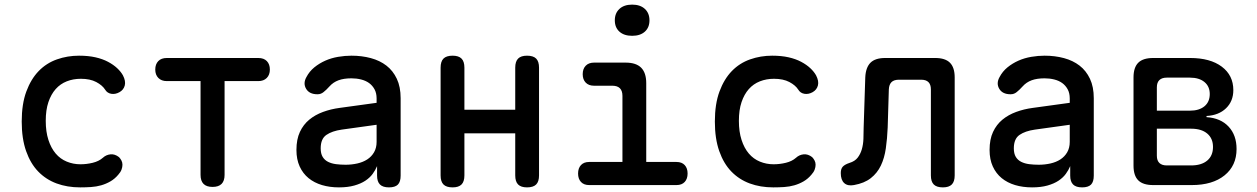

<svg xmlns="http://www.w3.org/2000/svg" viewBox="-20 -801 5440 831"><path d="M74 -275Q74 -351 94 -405Q114 -459 147.5 -493.5Q181 -528 226.5 -544Q272 -560 322 -560Q362 -560 393 -553Q424 -546 447.5 -533.5Q471 -521 487 -506Q503 -491 512 -475Q525 -450 520 -431Q515 -412 497 -402Q479 -392 461.5 -395Q444 -398 435 -413Q423 -432 396.5 -446Q370 -460 330 -460Q297 -460 269 -449Q241 -438 221 -415.5Q201 -393 189.5 -359Q178 -325 178 -278Q178 -231 189.5 -195.5Q201 -160 221 -136.5Q241 -113 269 -101.5Q297 -90 328 -90Q355 -90 381.5 -96.5Q408 -103 425 -118Q439 -131 458 -133Q477 -135 495 -121Q501 -115 505.5 -106.5Q510 -98 510 -88Q510 -78 506 -67Q502 -56 492 -45Q477 -27 458 -16Q439 -5 418 1Q397 7 374 8.5Q351 10 327 10Q271 10 225 -7Q179 -24 145.5 -58.5Q112 -93 93 -147Q74 -201 74 -275Z M848 -450H702Q679 -450 665.5 -463.5Q652 -477 652 -500Q652 -523 665 -536.5Q678 -550 702 -550H1098Q1122 -550 1135 -536.5Q1148 -523 1148 -500Q1148 -477 1134.5 -463.5Q1121 -450 1098 -450H952V-44Q952 -18 939 -5Q926 8 900 8Q874 8 861 -5Q848 -18 848 -44Z M1610 -356V-375Q1610 -398 1601 -414.5Q1592 -431 1577.5 -441.5Q1563 -452 1543 -457Q1523 -462 1501 -462Q1468 -462 1445 -453.5Q1422 -445 1406 -427Q1399 -419 1392.5 -413Q1386 -407 1380.5 -402.5Q1375 -398 1368.5 -395.5Q1362 -393 1354 -393Q1319 -393 1305 -416.5Q1291 -440 1306 -467Q1319 -492 1340.5 -509.5Q1362 -527 1388 -538.5Q1414 -550 1443.5 -555Q1473 -560 1501 -560Q1546 -560 1585 -549.5Q1624 -539 1652.5 -517Q1681 -495 1697.5 -460Q1714 -425 1714 -376V-41Q1714 -14 1702 -2Q1690 10 1663.5 10Q1637 10 1624.5 -2.5Q1612 -15 1612 -41V-82Q1605 -65 1593 -48.5Q1581 -32 1561.5 -19Q1542 -6 1513.5 2Q1485 10 1447 10Q1407 10 1373.5 0Q1340 -10 1315.5 -30Q1291 -50 1277 -80.5Q1263 -111 1263 -152Q1263 -198 1278 -230Q1293 -262 1318.5 -283Q1344 -304 1378 -316.5Q1412 -329 1450 -334ZM1610 -261 1459 -240Q1417 -234 1392.5 -217Q1368 -200 1368 -159Q1368 -136 1376.5 -122Q1385 -108 1400 -100.5Q1415 -93 1434.5 -90.5Q1454 -88 1476 -88Q1502 -88 1526.5 -93.5Q1551 -99 1569.5 -111Q1588 -123 1599 -142Q1610 -161 1610 -187Z M1939 10Q1912 10 1899.5 -2.5Q1887 -15 1887 -42V-508Q1887 -535 1899.5 -547.5Q1912 -560 1939 -560Q1965 -560 1977.5 -547.5Q1990 -535 1990 -508V-326H2210V-508Q2210 -535 2222.5 -547.5Q2235 -560 2261 -560Q2288 -560 2300.5 -547.5Q2313 -535 2313 -508V-42Q2313 -15 2300.5 -2.5Q2288 10 2261 10Q2235 10 2222.5 -2.5Q2210 -15 2210 -42V-224H1990V-42Q1990 -15 1977.5 -2.5Q1965 10 1939 10Z M2908 -100Q2931 -100 2943.5 -86.5Q2956 -73 2956 -50Q2956 -27 2943.5 -13.5Q2931 0 2908 0H2530Q2507 0 2494.5 -13.5Q2482 -27 2482 -50Q2482 -73 2494.5 -86.5Q2507 -100 2530 -100H2674V-386Q2674 -408 2663 -419Q2652 -430 2630 -430H2551Q2528 -430 2515 -443.5Q2502 -457 2502 -480Q2502 -503 2515 -516.5Q2528 -530 2551 -530H2688Q2733 -530 2755 -508Q2777 -486 2777 -441V-100ZM2716 -646Q2681 -646 2661 -664Q2641 -682 2641 -713Q2641 -744 2661 -762.5Q2681 -781 2716 -781Q2751 -781 2771 -762.5Q2791 -744 2791 -713Q2791 -682 2771 -664Q2751 -646 2716 -646Z M3074 -275Q3074 -351 3094 -405Q3114 -459 3147.5 -493.5Q3181 -528 3226.5 -544Q3272 -560 3322 -560Q3362 -560 3393 -553Q3424 -546 3447.5 -533.5Q3471 -521 3487 -506Q3503 -491 3512 -475Q3525 -450 3520 -431Q3515 -412 3497 -402Q3479 -392 3461.5 -395Q3444 -398 3435 -413Q3423 -432 3396.5 -446Q3370 -460 3330 -460Q3297 -460 3269 -449Q3241 -438 3221 -415.5Q3201 -393 3189.5 -359Q3178 -325 3178 -278Q3178 -231 3189.5 -195.5Q3201 -160 3221 -136.5Q3241 -113 3269 -101.5Q3297 -90 3328 -90Q3355 -90 3381.5 -96.5Q3408 -103 3425 -118Q3439 -131 3458 -133Q3477 -135 3495 -121Q3501 -115 3505.5 -106.5Q3510 -98 3510 -88Q3510 -78 3506 -67Q3502 -56 3492 -45Q3477 -27 3458 -16Q3439 -5 3418 1Q3397 7 3374 8.5Q3351 10 3327 10Q3271 10 3225 -7Q3179 -24 3145.5 -58.5Q3112 -93 3093 -147Q3074 -201 3074 -275Z M3725 -466Q3727 -509 3747.5 -529.5Q3768 -550 3811 -550H4028Q4071 -550 4091.5 -529.5Q4112 -509 4112 -466V-42Q4112 -15 4099.5 -2.5Q4087 10 4061 10Q4034 10 4021.5 -2.5Q4009 -15 4009 -42V-414Q4009 -435 3998.5 -445.5Q3988 -456 3967 -456H3871Q3849 -456 3838.5 -445.5Q3828 -435 3827 -414L3822 -249Q3820 -201 3814 -159Q3808 -117 3792.5 -84.5Q3777 -52 3749 -30Q3721 -8 3676 0Q3649 5 3634 -8.5Q3619 -22 3619 -52Q3619 -70 3627.5 -79.5Q3636 -89 3657 -96Q3680 -103 3692 -118.5Q3704 -134 3710 -154.5Q3716 -175 3717 -199.5Q3718 -224 3718 -249Z M4610 -356V-375Q4610 -398 4601 -414.5Q4592 -431 4577.5 -441.5Q4563 -452 4543 -457Q4523 -462 4501 -462Q4468 -462 4445 -453.5Q4422 -445 4406 -427Q4399 -419 4392.5 -413Q4386 -407 4380.5 -402.5Q4375 -398 4368.5 -395.5Q4362 -393 4354 -393Q4319 -393 4305 -416.5Q4291 -440 4306 -467Q4319 -492 4340.5 -509.5Q4362 -527 4388 -538.5Q4414 -550 4443.5 -555Q4473 -560 4501 -560Q4546 -560 4585 -549.5Q4624 -539 4652.5 -517Q4681 -495 4697.5 -460Q4714 -425 4714 -376V-41Q4714 -14 4702 -2Q4690 10 4663.5 10Q4637 10 4624.5 -2.5Q4612 -15 4612 -41V-82Q4605 -65 4593 -48.5Q4581 -32 4561.5 -19Q4542 -6 4513.5 2Q4485 10 4447 10Q4407 10 4373.5 0Q4340 -10 4315.5 -30Q4291 -50 4277 -80.5Q4263 -111 4263 -152Q4263 -198 4278 -230Q4293 -262 4318.5 -283Q4344 -304 4378 -316.5Q4412 -329 4450 -334ZM4610 -261 4459 -240Q4417 -234 4392.5 -217Q4368 -200 4368 -159Q4368 -136 4376.5 -122Q4385 -108 4400 -100.5Q4415 -93 4434.5 -90.5Q4454 -88 4476 -88Q4502 -88 4526.5 -93.5Q4551 -99 4569.5 -111Q4588 -123 4599 -142Q4610 -161 4610 -187Z M4971 0Q4927 0 4906.5 -20.5Q4886 -41 4886 -84V-466Q4886 -509 4906.5 -529.5Q4927 -550 4971 -550H5131Q5218 -550 5268 -512.5Q5318 -475 5318 -411Q5318 -363 5286.5 -332.5Q5255 -302 5202 -299V-294Q5263 -290 5297.5 -253Q5332 -216 5332 -156Q5332 -84 5280 -42Q5228 0 5138 0ZM4987 -244V-127Q4987 -106 4998 -95.5Q5009 -85 5030 -85H5135Q5180 -85 5205 -106Q5230 -127 5230 -165Q5230 -202 5205 -223Q5180 -244 5135 -244ZM5030 -465Q5009 -465 4998 -454.5Q4987 -444 4987 -423V-322H5130Q5170 -322 5193 -341Q5216 -360 5216 -394Q5216 -427 5193 -446Q5170 -465 5130 -465Z"/></svg>

Font: Maple Mono Normal NL Medium
Style: Regular
Weight: 500
Monospace: yes
Designer: subframe7536
Version: Version 7.000